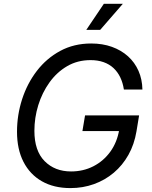

<svg xmlns="http://www.w3.org/2000/svg" viewBox="-20 -962 786 992"><path d="M343.8 9.8Q258.3 9.8 196.5 -25.4Q134.8 -60.5 101.3 -125.7Q67.9 -190.9 67.9 -281.2Q67.9 -367.7 94.2 -449.2Q120.6 -530.8 170.4 -595.7Q220.2 -660.6 291.3 -699Q362.3 -737.3 451.2 -737.3Q509.8 -737.3 558.1 -720Q606.4 -702.6 641.4 -671.1Q676.3 -639.6 695.6 -595.9Q714.8 -552.2 715.8 -499.5H620.1Q614.7 -534.7 601.3 -562.5Q587.9 -590.3 566.4 -610.4Q544.9 -630.4 515.1 -640.9Q485.4 -651.4 447.8 -651.4Q380.4 -651.4 326.9 -620.1Q273.4 -588.9 235.6 -536.1Q197.8 -483.4 177.7 -418.5Q157.7 -353.5 157.7 -286.1Q157.7 -183.1 210.4 -129.6Q263.2 -76.2 347.2 -76.2Q410.2 -76.2 462.6 -103Q515.1 -129.9 550.3 -178.7Q585.4 -227.5 596.2 -293L622.1 -284.7H405.8L419.4 -365.7H698.7L685.1 -283.2Q673.8 -215.8 643.6 -161.9Q613.3 -107.9 567.9 -69.6Q522.5 -31.2 465.3 -10.7Q408.2 9.8 343.8 9.8ZM425.8 -807.6 516.6 -942.4H614.7L497.6 -807.6Z"/></svg>

Font: Inter
Style: Italic
Weight: 400
Italic angle: -9.3988°
Designer: Rasmus Andersson
Foundry: rsms
Version: Version 4.001;git-66647c0bb